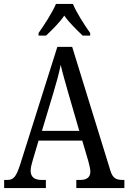

<svg xmlns="http://www.w3.org/2000/svg" viewBox="-20 -951 649 971"><path d="M175 -784V-771H213C244 -801 280 -835 305 -872C331 -835 367 -801 398 -771H436V-784C409 -822 367 -886 349 -931H263C244 -886 202 -822 175 -784ZM1 0H212V-41H190C152 -41 135 -58 135 -88C135 -103 141 -126 146 -142L175 -240H396L427 -135C432 -116 437 -95 437 -83C437 -56 420 -41 386 -41H366V0H609V-41H600C565 -41 549 -52 538 -89L345 -714H270L82 -119C61 -55 48 -41 16 -41H1ZM192 -289 251 -485C267 -538 279 -583 287 -623C296 -583 310 -535 327 -475L381 -289Z"/></svg>

Font: Noto Serif Lao Condensed
Style: Regular
Weight: 400
Width: 3
Designer: Monotype Design Team
Foundry: Monotype Imaging Inc.
Version: Version 2.003